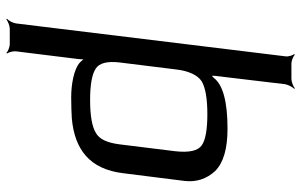

<svg xmlns="http://www.w3.org/2000/svg" viewBox="-196 -556 970 619"><g transform="rotate(90 289.5 -246.0)"><path d="M445 -147C440 -106 428 -80 407 -69C387 -57 351 -51 302 -51C253 -51 219 -57 201 -69C183 -80 176 -106 181 -147L203 -325C208 -370 222 -398 242 -411C263 -423 298 -429 348 -429C397 -429 431 -423 448 -411C466 -398 472 -370 467 -325L445 -147ZM293 10C320 10 342 9 361 8C461 -1 525 -49 538 -158L563 -357C567 -394 556 -427 531 -454C504 -481 459 -494 394 -494C307 -494 252 -479 230 -449C227 -446 221 -442 220 -439L224 -438C225 -441 223 -449 224 -453L251 -680C253 -689 260 -704 266 -709L264 -711C259 -706 243 -700 234 -700H184C175 -700 161 -706 156 -711L154 -709C158 -704 163 -689 161 -680L55 188C54 197 46 212 40 217L42 219C48 214 63 208 72 208H122C131 208 146 214 150 219L152 217C148 212 144 197 145 188L170 -14C171 -22 171 -33 170 -39L166 -37C168 -32 175 -24 180 -19C202 2 254 10 293 10Z"/></g></svg>

Font: Gamestation Storm Oblique 
Style: Italic
Weight: 400
Designer: Jonas Hecksher
Foundry: Jonas Hecksher, Playtypeª, e-types AS
Version: Version 1.003